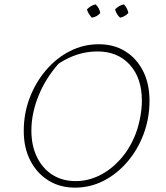

<svg xmlns="http://www.w3.org/2000/svg" viewBox="-20 -854 762 881"><path d="M324 7Q255 7 202 -26Q149 -59 119 -117.5Q89 -176 89 -253Q89 -334 116.5 -405.5Q144 -477 191.5 -532.5Q239 -588 301 -619.5Q363 -651 433 -651Q503 -651 555 -618.5Q607 -586 636.5 -528Q666 -470 666 -392Q666 -311 639 -239Q612 -167 564.5 -111.5Q517 -56 455.5 -24.5Q394 7 324 7ZM327 -23Q383 -23 434.5 -48Q486 -73 528.5 -119Q571 -165 597 -226Q613 -264 622 -308.5Q631 -353 631 -392Q631 -496 575.5 -557Q520 -618 427 -618Q334 -618 249 -562Q190 -496 157 -415Q124 -334 124 -255Q124 -186 149.5 -133.5Q175 -81 220.5 -52Q266 -23 327 -23ZM419 -834Q437 -816 440 -794Q424 -776 401 -773Q383 -794 379 -811Q398 -830 419 -834ZM549 -834Q566 -814 569 -794Q551 -776 531 -773Q514 -788 508 -811Q525 -829 549 -834Z"/></svg>

Font: Piazzolla SC Thin
Style: Italic
Weight: 100
Italic angle: -11.3°
Designer: Juan Pablo del Peral
Foundry: Huerta Tipografica
Version: Version 1.330